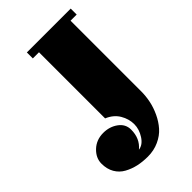

<svg xmlns="http://www.w3.org/2000/svg" viewBox="-210 -739 821 821"><g transform="rotate(-45 200.0 -328.5)"><path d="M160.2 -632.8H123V-668.9H388.2V-632.8H351.1V-205.1Q351.1 -177.2 345.2 -148.4Q339.4 -119.6 325.7 -90.3Q312 -61 292.2 -38.6Q272.5 -16.1 241.7 -2Q210.9 12.2 173.8 12.2Q142.6 12.2 115.2 6.1Q87.9 0 64 -13.2Q40 -26.4 26.1 -50.3Q12.2 -74.2 12.2 -106.9Q12.2 -141.1 40.5 -168Q68.8 -194.8 110.8 -194.8Q148.4 -194.8 176.8 -174.3Q205.1 -153.8 205.1 -120.1Q205.1 -66.9 168 -36.1Q193.8 -39.1 212.4 -67.9Q231 -96.7 231 -127Q231 -159.2 213.6 -188.5Q196.3 -217.8 160.2 -232.9Z"/></g></svg>

Font: Lletraferida
Style: Heavy
Weight: 900
Designer: Josep Patau Bellart
Foundry: Josep Patau Bellart
Version: Version 1.000